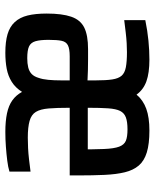

<svg xmlns="http://www.w3.org/2000/svg" viewBox="48 -606 566 701"><g transform="rotate(90 330.5 -255.0)"><path d="M172 8Q132 8 104.5 0Q77 -8 60 -26.5Q43 -45 36 -73.5Q29 -102 29 -143Q29 -199 40.5 -232.5Q52 -266 80 -280Q108 -294 159 -294Q177 -294 196.5 -294Q216 -294 235 -293.5Q254 -293 273 -292V-322Q273 -360 269.5 -382.5Q266 -405 256 -416.5Q246 -428 225 -432Q204 -436 170 -436Q155 -436 137 -435Q119 -434 98 -431.5Q77 -429 53 -426V-503Q92 -511 128 -514.5Q164 -518 197 -518Q246 -518 276.5 -507Q307 -496 325 -471Q345 -495 376.5 -506.5Q408 -518 456 -518Q505 -518 536 -508.5Q567 -499 584 -479Q601 -459 608.5 -428Q616 -397 618 -354.5Q620 -312 620 -256V-227H373Q373 -180 375.5 -150Q378 -120 388 -103.5Q398 -87 421 -80.5Q444 -74 482 -74Q500 -74 520 -75Q540 -76 561.5 -78.5Q583 -81 606 -84V-7Q590 -2 566 1Q542 4 515 6Q488 8 461 8Q422 8 393.5 2Q365 -4 346 -17.5Q327 -31 315 -53Q300 -29 278.5 -15.5Q257 -2 230.5 3Q204 8 172 8ZM192 -72Q211 -72 225.5 -75.5Q240 -79 249.5 -88Q259 -97 264 -114Q269 -128 271 -149Q273 -170 273 -197V-227H185Q158 -227 145 -220.5Q132 -214 128.5 -197.5Q125 -181 125 -150Q125 -119 130 -102Q135 -85 149 -78.5Q163 -72 192 -72ZM525 -253Q525 -315 523.5 -352Q522 -389 515 -407.5Q508 -426 493.5 -432Q479 -438 452 -438Q424 -438 408 -432Q392 -426 384.5 -411Q377 -396 375 -367Q373 -338 373 -293H565Z"/></g></svg>

Font: Saira Condensed SemiBold
Style: Regular
Weight: 600
Width: 3
Designer: Hector Gatti with collaboration of the Omnibus-Type team
Foundry: Omnibus-Type
Version: Version 1.100